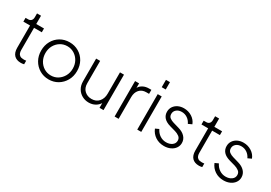

<svg xmlns="http://www.w3.org/2000/svg" viewBox="22 -1611 3515 2490"><g transform="rotate(30 1779.5 -366.5)"><path d="M276 6Q209 6 173.5 -31.5Q138 -69 138 -141V-474H38V-531H76Q105 -531 121.5 -548.5Q138 -566 138 -598V-655H198V-531H314V-474H198V-141Q198 -118 204.5 -97.5Q211 -77 230 -64Q249 -51 285 -51Q293 -51 304 -51.5Q315 -52 323 -54V0Q312 3 298 4.5Q284 6 276 6Z M694 12Q618 12 557 -24.5Q496 -61 460.5 -123.5Q425 -186 425 -266Q425 -345 460 -408Q495 -471 556 -507Q617 -543 694 -543Q770 -543 831 -507Q892 -471 927 -408.5Q962 -346 962 -266Q962 -186 926 -123Q890 -60 829.5 -24Q769 12 694 12ZM694 -47Q751 -47 797 -76Q843 -105 870.5 -154.5Q898 -204 898 -266Q898 -328 871 -377Q844 -426 797.5 -455Q751 -484 694 -484Q636 -484 589.5 -455Q543 -426 516 -377Q489 -328 489 -266Q489 -204 516 -154.5Q543 -105 589.5 -76Q636 -47 694 -47Z M1294 12Q1240 12 1194.5 -13Q1149 -38 1122 -83.5Q1095 -129 1095 -192V-531H1155V-197Q1155 -126 1197.5 -86.5Q1240 -47 1303 -47Q1372 -47 1412 -93Q1452 -139 1452 -212V-531H1512V0H1452V-71Q1429 -33 1387.5 -10.5Q1346 12 1294 12Z M1678 0V-531H1738V-464Q1758 -499 1796 -518.5Q1834 -538 1884 -538H1918V-478H1877Q1812 -478 1775 -436Q1738 -394 1738 -325V0Z M2017 -635V-745H2077V-635ZM2017 0V-531H2077V0Z M2421 12Q2347 12 2291 -25Q2235 -62 2209 -126L2261 -150Q2285 -100 2327.5 -72Q2370 -44 2421 -44Q2473 -44 2508.5 -69.5Q2544 -95 2544 -137Q2544 -176 2515 -197Q2486 -218 2451 -228L2369 -251Q2300 -270 2267.5 -306.5Q2235 -343 2235 -394Q2235 -439 2258 -472.5Q2281 -506 2319.5 -524.5Q2358 -543 2406 -543Q2472 -543 2526 -509Q2580 -475 2602 -417L2548 -392Q2527 -437 2489 -462.5Q2451 -488 2405 -488Q2357 -488 2327 -462.5Q2297 -437 2297 -398Q2297 -360 2323 -341Q2349 -322 2381 -313L2470 -287Q2534 -269 2570 -230Q2606 -191 2606 -138Q2606 -95 2582 -61Q2558 -27 2516 -7.5Q2474 12 2421 12Z M2943 6Q2876 6 2840.5 -31.5Q2805 -69 2805 -141V-474H2705V-531H2743Q2772 -531 2788.5 -548.5Q2805 -566 2805 -598V-655H2865V-531H2981V-474H2865V-141Q2865 -118 2871.5 -97.5Q2878 -77 2897 -64Q2916 -51 2952 -51Q2960 -51 2971 -51.5Q2982 -52 2990 -54V0Q2979 3 2965 4.5Q2951 6 2943 6Z M3313 12Q3239 12 3183 -25Q3127 -62 3101 -126L3153 -150Q3177 -100 3219.5 -72Q3262 -44 3313 -44Q3365 -44 3400.5 -69.5Q3436 -95 3436 -137Q3436 -176 3407 -197Q3378 -218 3343 -228L3261 -251Q3192 -270 3159.5 -306.5Q3127 -343 3127 -394Q3127 -439 3150 -472.5Q3173 -506 3211.5 -524.5Q3250 -543 3298 -543Q3364 -543 3418 -509Q3472 -475 3494 -417L3440 -392Q3419 -437 3381 -462.5Q3343 -488 3297 -488Q3249 -488 3219 -462.5Q3189 -437 3189 -398Q3189 -360 3215 -341Q3241 -322 3273 -313L3362 -287Q3426 -269 3462 -230Q3498 -191 3498 -138Q3498 -95 3474 -61Q3450 -27 3408 -7.5Q3366 12 3313 12Z"/></g></svg>

Font: Plus Jakarta Sans Light
Style: Regular
Weight: 300
Designer: Gumpita Rahayu
Foundry: Tokotype
Version: Version 2.006; ttfautohint (v1.8.4.7-5d5b)